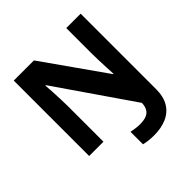

<svg xmlns="http://www.w3.org/2000/svg" viewBox="-236 -894 1285 1285"><g transform="rotate(-45 406.5 -252.0)"><path d="M496.1 210Q464.8 210 440.7 206.8Q416.5 203.6 399.9 199.2V81.1Q418 84.5 438 87.6Q458 90.8 481 90.8Q518.1 90.8 541.7 81.3Q565.4 71.8 577.4 51.3Q589.4 30.8 590.8 -2L220.2 -540H215.8Q218.3 -512.2 220.2 -474.6Q222.2 -437 223.6 -399.9Q225.1 -362.8 225.1 -335.9V0H89.8V-713.9H280.8L590.8 -273.9H594.2Q592.8 -302.2 591.1 -338.9Q589.4 -375.5 588.1 -411.1Q586.9 -446.8 586.9 -471.2V-713.9H723.1V0Q723.1 72.3 694.6 118.9Q666 165.5 614.7 187.7Q563.5 210 496.1 210Z"/></g></svg>

Font: Wonky
Style: Regular
Weight: 400
Designer: Monotype Design Team
Foundry: Monotype Imaging Inc.
Version: Version 3.000